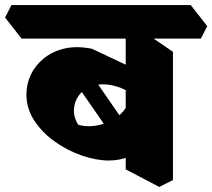

<svg xmlns="http://www.w3.org/2000/svg" viewBox="-85 -690 836 756"><path d="M344 -58Q294 -58 237.5 -77.5Q181 -97 131.5 -132Q82 -167 50.5 -214.5Q19 -262 19 -318Q19 -359 36.5 -396Q54 -433 88 -460.5Q122 -488 169.5 -499Q217 -510 277 -498L491 -397L466 -301Q428 -329 391.5 -343.5Q355 -358 321 -358Q284 -358 257.5 -342.5Q231 -327 218 -302.5Q205 -278 206 -250.5Q207 -223 223 -199Q248 -191 278 -193.5Q308 -196 337.5 -208Q367 -220 389.5 -240.5Q412 -261 421 -289L493 -123Q463 -91 426 -74.5Q389 -58 344 -58ZM363 -146 196 -387 263 -413 426 -177ZM542 46 410 -23V-599L476 -568L596 -486V19ZM0 -538 -65 -621 -40 -670H666L731 -587L706 -538Z"/></svg>

Font: Eczar ExtraBold
Style: Regular
Weight: 800
Designer: Vaibhav Singh
Foundry: Rosetta Type Foundry
Version: Version 2.000